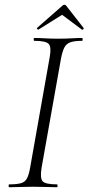

<svg xmlns="http://www.w3.org/2000/svg" viewBox="-20 -784 371 804"><path d="M19 0Q16 0 16 -6Q16 -12 19 -12Q51 -12 68 -17Q85 -22 93 -37Q101 -52 106 -81L188 -544Q196 -587 184 -600Q172 -613 124 -613Q121 -613 121 -619Q121 -625 124 -625Q144 -625 169 -623.5Q194 -622 222 -622Q254 -622 279.5 -623.5Q305 -625 324 -625Q326 -625 326 -619Q326 -613 324 -613Q292 -613 275 -607Q258 -601 250 -586Q242 -571 236 -542L154 -81Q147 -38 158.5 -25Q170 -12 219 -12Q221 -12 221 -6Q221 0 219 0Q199 0 174 -1Q149 -2 118 -2Q90 -2 64.5 -1Q39 0 19 0ZM141 -660Q140 -659 136.5 -662Q133 -665 135 -667L240 -759Q244 -764 249.5 -764Q255 -764 258 -759L330 -667Q332 -665 328.5 -661.5Q325 -658 323 -660L240 -722Z"/></svg>

Font: Cormorant Garamond Light
Style: Italic
Weight: 300
Italic angle: -10°
Designer: Christian Thalmann (Catharsis Fonts)
Foundry: Catharsis Fonts
Version: Version 4.001